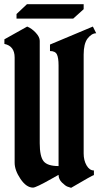

<svg xmlns="http://www.w3.org/2000/svg" viewBox="-20 -898 480 918"><path d="M260 -104V-585Q260 -622 252 -638Q244 -654 219 -654V-685L424 -771L440 -739Q418 -739 398 -713Q380 -688 380 -637V-164Q380 -131 394 -107Q408 -83 429 -83V-61Q422 -60 320 0Q313 -2 303 -5.5Q293 -9 276.5 -25Q260 -41 260 -62Q254 -59 226 -43Q152 -1 138 -1Q106 -1 78 -42.5Q50 -84 50 -120V-623Q50 -678 1 -688V-710L110 -771Q132 -762 151 -741.5Q170 -721 170 -703V-213Q170 -150 188.5 -127Q207 -104 260 -104ZM380 -878V-854L330 -809H59V-831L109 -878Z"/></svg>

Font: Pirata One
Style: Regular
Weight: 400
Designer: Rodrigo Fuenzalida, Nicolas Massi
Foundry: Rodrigo Fuenzalida, Nicolas Massi
Version: Version 1.001